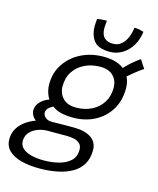

<svg xmlns="http://www.w3.org/2000/svg" viewBox="-206 -850 984 1198"><g transform="rotate(15 286.0 -251.0)"><path d="M284 -111Q209.5 -111 166.8 -135Q124 -159 106 -196.2Q88 -233.5 88 -275Q88 -350 126.8 -407.2Q165.5 -464.5 229.8 -496.2Q294 -528 371.5 -528Q464.5 -528 511.2 -485.5Q558 -443 558 -371Q558 -292.5 522 -234Q486 -175.5 424.2 -143.2Q362.5 -111 284 -111ZM164.5 249.5Q98 249.5 46.5 236Q-5 222.5 -34.2 194Q-63.5 165.5 -63.5 120.5Q-63.5 80 -43.5 48.5Q-23.5 17 10 -5Q43.5 -27 84.5 -38.8Q125.5 -50.5 168 -51.5Q199 -52.5 235.5 -52.8Q272 -53 307 -53Q377 -53 418 -26.2Q459 0.5 459 53.5Q459 107.5 436 145.2Q413 183 372.2 205.8Q331.5 228.5 278 239Q224.5 249.5 164.5 249.5ZM177.5 194Q228.5 194 274 182.5Q319.5 171 348.2 144.5Q377 118 377 73Q377 47 362.8 33.2Q348.5 19.5 326.8 14.2Q305 9 281.5 9Q249.5 9 216.8 9Q184 9 153 9Q121.5 9 91 20.5Q60.5 32 40.5 54.5Q20.5 77 20.5 109.5Q20.5 139.5 41.5 158Q62.5 176.5 98 185.2Q133.5 194 177.5 194ZM118 -13.5Q74.5 -21 54.5 -43.8Q34.5 -66.5 34.5 -90.5Q34.5 -115.5 48.2 -135Q62 -154.5 84 -168Q106 -181.5 131 -186L173 -153.5Q142.5 -145.5 124.8 -130.5Q107 -115.5 107 -96.5Q107 -79.5 122.5 -65.5Q138 -51.5 168 -51.5ZM286.5 -176.5Q343 -176.5 387.2 -198.8Q431.5 -221 457 -261.2Q482.5 -301.5 482.5 -355.5Q482.5 -402.5 453.5 -432.2Q424.5 -462 369.5 -462Q314.5 -462 269.5 -440.5Q224.5 -419 198.2 -379.2Q172 -339.5 172 -284.5Q172 -238 201.5 -207.2Q231 -176.5 286.5 -176.5ZM521 -424.5 482.5 -463Q496.5 -482.5 517.5 -503.8Q538.5 -525 561.2 -543.8Q584 -562.5 601.5 -573.5Q604.5 -567.5 611.2 -557Q618 -546.5 625 -536.2Q632 -526 636.5 -519.5Q628.5 -515 612.5 -503.2Q596.5 -491.5 578.2 -476.8Q560 -462 544.5 -448Q529 -434 521 -424.5ZM571.5 -742Q565.5 -691.5 541.8 -652Q518 -612.5 481.2 -589.8Q444.5 -567 399.5 -567Q326.5 -567 297.5 -603.2Q268.5 -639.5 268.5 -700Q268.5 -710.5 269.5 -722Q270.5 -733.5 271.5 -744.5Q280.5 -747 291.5 -748Q302.5 -749 313.5 -749.5Q324.5 -750 333.5 -750Q332.5 -737.5 331.2 -725.5Q330 -713.5 330 -702.5Q330 -660.5 349.5 -640.8Q369 -621 405.5 -621Q438.5 -621 460.2 -639.8Q482 -658.5 494.5 -688.5Q507 -718.5 511 -752.5Q529 -752.5 545.5 -749Q562 -745.5 571.5 -742Z"/></g></svg>

Font: Grandstander Thin Light
Style: Italic
Weight: 300
Italic angle: -15°
Version: Version 1.200